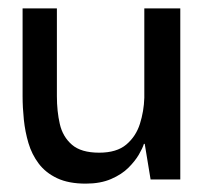

<svg xmlns="http://www.w3.org/2000/svg" viewBox="-20 -429 493 459"><path d="M185 10Q144 10 116.5 -3Q89 -16 72.5 -38Q56 -60 48 -87Q40 -114 37 -143Q34 -172 34 -199V-409H116V-199Q116 -163 123 -132.5Q130 -102 152 -83Q174 -64 217 -64Q259 -64 282 -83.5Q305 -103 314.5 -133Q324 -163 325 -195V-409H411V0H340L326 -85H324Q321 -75 312 -59.5Q303 -44 287 -28Q271 -12 245.5 -1Q220 10 185 10Z"/></svg>

Font: Darker Grotesque SemiBold
Style: Regular
Weight: 600
Designer: Gabriel Lam
Foundry: TypeRant
Version: Version 1.000;gftools[0.9.28]